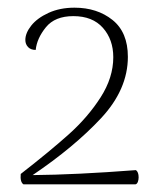

<svg xmlns="http://www.w3.org/2000/svg" viewBox="-20 -721 398 500"><path d="M34 -268Q111 -328 160 -372Q209 -416 242 -467.5Q275 -519 275 -572Q275 -618 248 -648.5Q221 -679 171 -679Q123 -679 99.5 -650Q76 -621 73 -591Q60 -591 53 -598.5Q46 -606 46 -617Q46 -635 61.5 -654.5Q77 -674 106.5 -687.5Q136 -701 174 -701Q233 -701 273 -669Q313 -637 313 -573Q313 -488 243 -413Q173 -338 65 -265Q178 -266 334 -278Q341 -273 341 -259Q341 -253 339 -247.5Q337 -242 333 -241H41Q32 -247 34 -268Z"/></svg>

Font: Arima Madurai ExtraLight
Style: Regular
Weight: 275
Designer: Joana Correia and Natanael Gama
Foundry: NDISCOVER
Version: Version 1.020